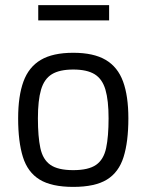

<svg xmlns="http://www.w3.org/2000/svg" viewBox="-20 -715 568 745"><path d="M264.2 10.2Q180.2 10.2 133.8 -18.2Q87.4 -46.6 68.9 -105.8Q50.4 -165 50.4 -255.8Q50.4 -342.4 71 -398.7Q91.6 -455 138.3 -482.6Q185 -510.2 264.2 -510.2Q343.4 -510.2 390.1 -482.6Q436.9 -455 457.5 -398.7Q478.1 -342.4 478.1 -255.8Q478.1 -165 459.5 -105.8Q441 -46.6 394.9 -18.2Q348.8 10.2 264.2 10.2ZM264.2 -54.8Q323.3 -54.8 352.8 -75.3Q382.3 -95.9 391.8 -140.5Q401.3 -185.1 401.3 -255.8Q401.3 -325.7 389.1 -367.2Q376.9 -408.7 347.1 -427Q317.4 -445.2 264.2 -445.2Q211.1 -445.2 181.3 -427Q151.5 -408.7 139.3 -367.2Q127.1 -325.7 127.1 -255.8Q127.1 -185.1 136.6 -140.5Q146.1 -95.9 175.6 -75.3Q205.1 -54.8 264.2 -54.8ZM128.4 -635.9V-695.2H403.4V-635.9Z"/></svg>

Font: Titillium Web
Style: Bold
Weight: 700
Designer: Mohamed Gaber, Accademia di Belle Arti di Urbino
Foundry: Kief Type Foundry, Accademia di Belle Arti di Urbino
Version: Version 3.000